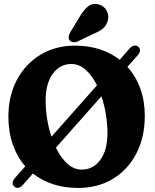

<svg xmlns="http://www.w3.org/2000/svg" viewBox="-20 -941 783 972"><path d="M52 2.5Q42.5 -4.5 44.2 -16.8Q46 -29 56.5 -41L108 -99Q67 -146 44.8 -209.8Q22.5 -273.5 22.5 -351Q22.5 -456 65.8 -537Q109 -618 185 -664Q261 -710 360 -710Q427.5 -710 484.8 -691.5Q542 -673 586 -638.5L637.5 -697Q647 -708 659 -710Q671 -712 680.5 -704Q689.5 -695.5 688.5 -684.2Q687.5 -673 677.5 -661.5L625 -602.5Q667.5 -556 690.2 -493Q713 -430 713 -354.5Q713 -246 670.2 -163.8Q627.5 -81.5 551.5 -35.5Q475.5 10.5 375 10.5Q306 10.5 248.5 -8.5Q191 -27.5 146.5 -62.5L95 -4Q84.5 7.5 72.5 9.8Q60.5 12 52 2.5ZM211 -431.5Q211 -387 218.5 -339.8Q226 -292.5 240.5 -249L471 -509Q447.5 -556.5 414.8 -586.8Q382 -617 341.5 -617Q283.5 -617 247.2 -567.8Q211 -518.5 211 -431.5ZM524 -267Q524 -312.5 516.2 -361Q508.5 -409.5 493.5 -453.5L263 -193.5Q286 -145 319.2 -113.8Q352.5 -82.5 394 -82.5Q451.5 -82.5 487.8 -131.5Q524 -180.5 524 -267ZM382 -854Q402 -889 425 -908Q448 -927 480 -918.5Q508 -910.5 520.2 -886.5Q532.5 -862.5 526 -837.5Q519.5 -813 502.2 -797.8Q485 -782.5 451.5 -769L373 -731Q362 -726 350.5 -727.5Q339 -729 332.5 -737Q325.5 -746.5 328 -757Q330.5 -767.5 336.5 -779Z"/></svg>

Font: Fraunces 144pt SuperSoft
Style: Bold
Weight: 700
Version: Version 1.000;[b76b70a41]